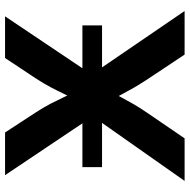

<svg xmlns="http://www.w3.org/2000/svg" viewBox="-15 -753 768 778"><g transform="rotate(-90 369.0 -364.0)"><path d="M80.7 -334.5V-414.1H655.1V-334.5ZM24.9 0 325.2 -427.3V-314.2L48.2 -727.5H221.2L300.9 -605.4Q323.3 -571 337.7 -543.2Q352 -515.4 363.9 -489.9Q375.9 -464.4 390.4 -436.8H350.9Q366 -464.2 378 -489.7Q390.1 -515.2 404.8 -543.1Q419.5 -571 441.9 -605.4L523 -727.5H691.8L419.8 -322.3V-429.9L713.4 0H536.8L435.5 -152.4Q415.5 -183.2 403.1 -204.7Q390.6 -226.1 380.6 -245.4Q370.7 -264.6 357.4 -288.5H380.8Q368 -265.3 357.8 -245.9Q347.6 -226.5 335 -204.9Q322.5 -183.2 301.5 -152.4L197.4 0Z"/></g></svg>

Font: Inter Variable LoSnoCo
Style: Regular
Weight: 400
Designer: Rasmus Andersson
Foundry: rsms
Version: Version 4.000;git-a52131595; featfreeze: case,dlig,ss01,ss02